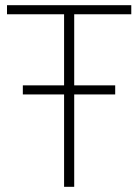

<svg xmlns="http://www.w3.org/2000/svg" viewBox="-20 -720 532 740"><path d="M68 -356V-391H227V-665H7V-700H486V-665H266V-391H424V-356H266V0H227V-356Z"/></svg>

Font: Georama ExtraLight
Style: Regular
Weight: 250
Version: Version 1.001